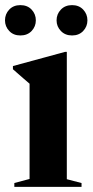

<svg xmlns="http://www.w3.org/2000/svg" viewBox="-30 -730 362 750"><path d="M231 -527.5V-30L288.5 -15V0H26V-15L85.5 -31V-403Q77 -410.5 60.2 -424.8Q43.5 -439 20.5 -459.5V-472L224.5 -527.5ZM49.5 -591.5Q22.5 -591.5 6 -609Q-10.5 -626.5 -10.5 -650.5Q-10.5 -675 6 -692.5Q22.5 -710 49.5 -710Q77 -710 93.5 -692.5Q110 -675 110 -650.5Q110 -626.5 93.5 -609Q77 -591.5 49.5 -591.5ZM251.5 -591.5Q224.5 -591.5 207.8 -609Q191 -626.5 191 -650.5Q191 -675 207.8 -692.5Q224.5 -710 251.5 -710Q278.5 -710 295 -692.5Q311.5 -675 311.5 -650.5Q311.5 -626.5 295 -609Q278.5 -591.5 251.5 -591.5Z"/></svg>

Font: Newsreader Display SemiBold
Style: Regular
Weight: 600
Designer: Hugues Gentile
Foundry: Production Type
Version: Version 1.001